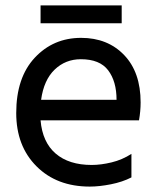

<svg xmlns="http://www.w3.org/2000/svg" viewBox="-20 -680 583 710"><path d="M411 -311Q411 -379 380 -420Q349 -461 279 -461Q222 -461 182 -422.5Q142 -384 132 -311ZM312 10Q190 10 115 -65Q40 -140 40 -262Q40 -393 108.5 -466.5Q177 -540 280 -540Q378 -540 439 -476.5Q500 -413 500 -301Q500 -269 494 -235H130Q137 -154 186 -112Q235 -70 319 -70Q353 -70 392.5 -79.5Q432 -89 466 -111V-24Q433 -7 390 1.5Q347 10 312 10ZM430 -594H130V-660H430Z"/></svg>

Font: LXGW 975 Gothic SC
Style: Regular
Weight: 400
Version: Version 2.01;February 25, 2021